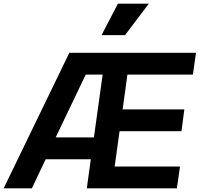

<svg xmlns="http://www.w3.org/2000/svg" viewBox="-47 -1035 1097 1055"><path d="M640 -842 771 -1015H601L511 -842ZM128 0 204 -160H452L430 0H925L942 -120H583L610 -314H950L966 -434H627L653 -625H1013L1030 -745H334L-27 0ZM424 -625H517L469 -280H259Z"/></svg>

Font: Plus Jakarta Sans
Style: Bold Italic
Weight: 700
Italic angle: -8°
Designer: Gumpita Rahayu
Foundry: Tokotype
Version: Version 2.071;gftools[0.9.30]